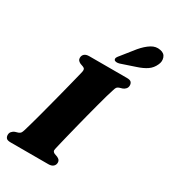

<svg xmlns="http://www.w3.org/2000/svg" viewBox="-225 -1066 1050 1179"><g transform="rotate(30 299.5 -476.5)"><path d="M301.5 -103.5Q298 -91 302 -84.5Q306 -78 314 -74.5L335 -67Q346 -62 351.8 -55.2Q357.5 -48.5 357.5 -37.5Q357.5 -21 345.8 -10.5Q334 0 312 0H44Q21 0 13.2 -9Q5.5 -18 5.5 -31.5Q5.5 -46 14 -55.2Q22.5 -64.5 33 -69L56 -76Q66 -80 71 -86.2Q76 -92.5 81 -109.5Q86 -125.5 94.5 -155.8Q103 -186 113.8 -225.8Q124.5 -265.5 136 -309.8Q147.5 -354 159 -398Q170.5 -442 180.2 -481.2Q190 -520.5 197.5 -550.2Q205 -580 208.5 -595Q211 -607 208.5 -614.2Q206 -621.5 195.5 -625.5L174.5 -633Q163.5 -638.5 158 -645.2Q152.5 -652 152.5 -662.5Q152.5 -679.5 164 -689.8Q175.5 -700 198 -700H465Q488 -700 495.8 -691Q503.5 -682 503.5 -668.5Q503.5 -654.5 495.2 -645Q487 -635.5 475.5 -631L452.5 -624Q442 -620 437.5 -613.8Q433 -607.5 428 -590Q422.5 -574.5 413.2 -541.8Q404 -509 392.5 -466.2Q381 -423.5 368.8 -376Q356.5 -328.5 345 -282.5Q333.5 -236.5 324 -198Q314.5 -159.5 308.5 -134.2Q302.5 -109 301.5 -103.5ZM430 -883.5Q461 -920 492 -939.2Q523 -958.5 556 -951.5Q587 -946 595.5 -920.5Q604 -895 591.5 -869.5Q577.5 -838 550.8 -819.8Q524 -801.5 482.5 -788L381.5 -754Q370 -750.5 359 -751.5Q348 -752.5 344.5 -759Q340.5 -767 345.2 -775.8Q350 -784.5 358.5 -794Z"/></g></svg>

Font: Fraunces Black
Style: Italic
Weight: 900
Italic angle: -16°
Version: Version 1.000;[b76b70a41]